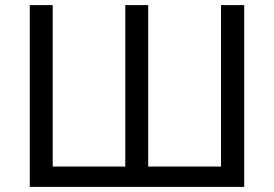

<svg xmlns="http://www.w3.org/2000/svg" viewBox="-20 -734 1077 754"><path d="M939 0H97V-714H187V-80H472V-714H562V-80H848V-714H939Z"/></svg>

Font: Noto IKEA Arabic
Style: Regular
Weight: 400
Designer: Monotype Design Team
Foundry: Monotype Imaging Inc.
Version: Version 1.200